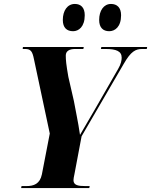

<svg xmlns="http://www.w3.org/2000/svg" viewBox="-20 -952 765 972"><path d="M533 -794C562 -794 593 -816 593 -875C593 -914 572 -932 542 -932C505 -932 482 -898 482 -851C482 -812 502 -794 533 -794ZM350 -794C378 -794 409 -816 409 -875C409 -914 389 -932 359 -932C321 -932 298 -898 298 -851C298 -812 318 -794 350 -794ZM87 0H432L434 -10H412C376 -10 352 -14 352 -40C352 -48 354 -56 357 -71L393 -262L606 -628C643 -693 667 -704 700 -704H723L725 -714H493L491 -704H515C568 -704 596 -693 596 -660C596 -648 593 -628 578 -603L455 -389C427 -341 405 -304 385 -269C375 -339 363 -389 354 -441L326 -563C315 -626 313 -648 313 -671C313 -694 332 -704 360 -704H402L404 -714H96L95 -704H107C136 -704 144 -692 152 -652L232 -276L192 -69C182 -21 151 -10 114 -10H89Z"/></svg>

Font: Noto Serif Display Condensed ExtraBold
Style: Italic
Weight: 800
Width: 3
Italic angle: -12°
Designer: Monotype Design Team
Foundry: Monotype Imaging Inc.
Version: Version 2.009